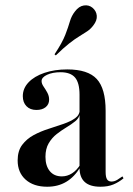

<svg xmlns="http://www.w3.org/2000/svg" viewBox="-20 -687 499 718"><path d="M277.4 -207.3V-333.1Q277.4 -377.4 260.5 -397.2Q243.5 -416.9 206.5 -416.9Q176.6 -416.9 156 -407.3Q135.5 -397.6 135.5 -383.9Q135.5 -374.2 142.7 -363.7Q150 -353.2 156.9 -340.7Q163.7 -328.2 163.7 -314.5Q163.7 -296.8 150.8 -286.3Q137.9 -275.8 116.1 -275.8Q92.7 -275.8 79 -289.9Q65.3 -304 65.3 -327.4Q65.3 -356.5 86.7 -379Q108.1 -401.6 146 -414.5Q183.9 -427.4 231.5 -427.4Q308.9 -427.4 341.9 -391.5Q375 -355.6 375 -272.6V-207.3ZM156.5 11.3Q105.6 11.3 75.8 -15.3Q46 -41.9 46 -87.1Q46 -122.6 62.9 -145.2Q79.8 -167.7 106 -181.9Q132.3 -196 161.7 -205.2Q191.1 -214.5 217.7 -223.8Q244.4 -233.1 261.3 -245.2Q278.2 -257.3 278.2 -277.4V-260.5Q275.8 -245.2 261.3 -233.5Q246.8 -221.8 228.6 -210.9Q210.5 -200 192.3 -185.9Q174.2 -171.8 162.1 -151.2Q150 -130.6 150 -100.8Q150 -66.9 166.1 -47.2Q182.3 -27.4 211.3 -27.4Q231.5 -27.4 249.2 -38.7Q266.9 -50 280.6 -71.8V-62.1Q258.1 -25 227.4 -6.9Q196.8 11.3 156.5 11.3ZM375 -44.4Q375 -25 380.2 -16.5Q385.5 -8.1 396.8 -8.1Q408.1 -8.1 418.5 -14.5Q429 -21 437.9 -27.4L441.9 -20.2Q424.2 -5.6 404 2.8Q383.9 11.3 355.6 11.3Q316.1 11.3 296.8 -6.5Q277.4 -24.2 277.4 -59.7V-207.3H375ZM188.7 -479.8 183.9 -483.9Q212.9 -527.4 224.2 -556.9Q235.5 -586.3 241.5 -607.3Q247.6 -628.2 260.5 -644.4Q275 -663.7 293.5 -666.5Q312.1 -669.4 325.8 -658.1Q340.3 -646 341.9 -628.2Q343.5 -610.5 329 -591.9Q319.4 -579 306.5 -570.2Q293.5 -561.3 276.6 -551.2Q259.7 -541.1 238.3 -524.2Q216.9 -507.3 188.7 -479.8Z"/></svg>

Font: Playfair 144pt SemiCondensed SemiBold
Style: Regular
Weight: 600
Width: 4
Designer: Claus Eggers Sørensen
Foundry: Claus Eggers Sørensen
Version: Version 2.203